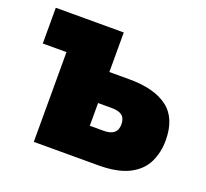

<svg xmlns="http://www.w3.org/2000/svg" viewBox="-98 -646 817 762"><g transform="rotate(20 311.0 -265.0)"><path d="M115 0V-379H15V-530H302V-363H387Q492 -363 548.5 -320.5Q605 -278 605 -184Q605 -132 584 -90Q563 -48 515 -24Q467 0 387 0ZM302 -136H360Q390 -136 404 -148Q418 -160 418 -184Q418 -209 404 -220.5Q390 -232 359 -232H302Z"/></g></svg>

Font: Golos Text ExtraBold
Style: Regular
Weight: 800
Designer: A.Korolkova, Vitaly Kuzmin
Foundry: ParaType Ltd
Version: Version 2.004